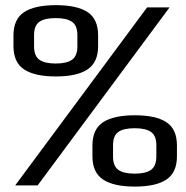

<svg xmlns="http://www.w3.org/2000/svg" viewBox="-20 -702 704 727"><path d="M37.5 0H122.5L622 -674H537ZM191.5 -412.5Q271.5 -412.5 311.5 -439.2Q351.5 -466 351.5 -527V-568Q351.5 -630 311.5 -656.2Q271.5 -682.5 191.5 -682.5Q111.5 -682.5 71.2 -656Q31 -629.5 31 -568V-527Q31 -466 71.2 -439.2Q111.5 -412.5 191.5 -412.5ZM191 -461.5Q148.5 -461.5 128.8 -476Q109 -490.5 109 -526.5V-569Q109 -605 128.8 -619.2Q148.5 -633.5 191 -633.5Q233 -633.5 253 -619.2Q273 -605 273 -569V-526.5Q273 -490.5 253 -476Q233 -461.5 191 -461.5ZM490.5 4.5Q570.5 4.5 610.2 -22.2Q650 -49 650 -110V-151Q650 -213 610.2 -239.2Q570.5 -265.5 490.5 -265.5Q410 -265.5 370 -239Q330 -212.5 330 -151V-110Q330 -49 370.2 -22.2Q410.5 4.5 490.5 4.5ZM490 -44.5Q447.5 -44.5 427.8 -59Q408 -73.5 408 -109.5V-152Q408 -188 427.8 -202.2Q447.5 -216.5 490 -216.5Q532 -216.5 552 -202.2Q572 -188 572 -152V-109.5Q572 -73.5 552 -59Q532 -44.5 490 -44.5Z"/></svg>

Font: Anybody UltraCondensed Thin Medium
Style: Regular
Weight: 500
Version: Version 1.111